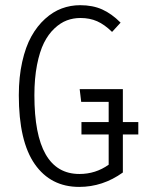

<svg xmlns="http://www.w3.org/2000/svg" viewBox="-20 -716 563 747"><path d="M518.1 -241.2V-192.9H458V-44.9Q379.9 11.2 288.1 11.2Q177.2 11.2 115.2 -77.6Q53.2 -166.5 53.2 -345.2Q53.2 -416.5 66.4 -475.3Q79.6 -534.2 102.1 -574.5Q124.5 -614.7 155.3 -642.6Q186 -670.4 220.2 -683.1Q254.4 -695.8 292 -695.8Q340.8 -695.8 377.7 -679.2Q414.6 -662.6 449.2 -627.9L416 -591.8Q386.7 -620.6 357.9 -633.3Q329.1 -646 293 -646Q265.1 -646 240.2 -636.7Q215.3 -627.4 191.7 -605.2Q168 -583 151.1 -549.3Q134.3 -515.6 124 -463.4Q113.8 -411.1 113.8 -345.2Q113.8 -39.1 289.1 -39.1Q352.1 -39.1 402.8 -75.2V-192.9H296.9V-241.2H402.8V-319.8H295.9L290 -369.1H458V-241.2Z"/></svg>

Font: Fira Sans Compressed Light
Style: Regular
Weight: 300
Width: 1
Designer: Carrois Corporate & Edenspiekermann AG
Foundry: Carrois Corporate GbR & Edenspiekermann AG
Version: Version 4.203;PS 004.203;hotconv 1.0.88;makeotf.lib2.5.64775